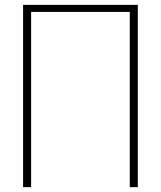

<svg xmlns="http://www.w3.org/2000/svg" viewBox="-20 -770 662 790"><path d="M75 -750H547V0H514V-721H108V0H75Z"/></svg>

Font: Poiret One
Style: Regular
Weight: 400
Designer: Denis Masharov
Foundry: Denis Masharov
Version: Version 1.001